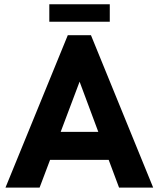

<svg xmlns="http://www.w3.org/2000/svg" viewBox="-20 -858 726 878"><path d="M290 -697H396L680.5 0H524.5L477 -127H209L161 0H5ZM429.5 -255 344 -484.5 257.5 -255ZM205.5 -838.5H482V-758.5H205.5Z"/></svg>

Font: HK Grotesk ExtraBold
Style: Regular
Weight: 800
Designer: Alfredo Marco Pradil
Foundry: Hanken Design Co.
Version: Version 3.001